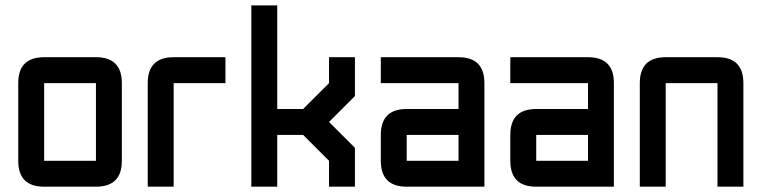

<svg xmlns="http://www.w3.org/2000/svg" viewBox="-20 -704 2872 724"><path d="M341.8 0H146.5Q48.8 0 48.8 -97.7V-390.6Q48.8 -488.3 146.5 -488.3H341.8Q439.5 -488.3 439.5 -390.6V-97.7Q439.5 0 341.8 0ZM341.8 -97.7V-390.6H146.5V-97.7Z M634.8 -488.3H830.1V-390.6H634.8V0H537.1V-390.6Q537.1 -488.3 634.8 -488.3Z M927.7 -683.6H1025.4V-293H1123L1220.7 -390.6V-488.3H1318.4V-341.8L1220.7 -244.1L1318.4 -146.5V0H1220.7V-97.7L1123 -195.3H1025.4V0H927.7Z M1806.6 0H1513.7Q1416 0 1416 -97.7V-195.3Q1416 -293 1513.7 -293H1709V-390.6H1416V-488.3H1709Q1806.6 -488.3 1806.6 -390.6ZM1513.7 -97.7H1709V-195.3H1513.7Z M2294.9 0H2002Q1904.3 0 1904.3 -97.7V-195.3Q1904.3 -293 2002 -293H2197.3V-390.6H1904.3V-488.3H2197.3Q2294.9 -488.3 2294.9 -390.6ZM2002 -97.7H2197.3V-195.3H2002Z M2685.5 -390.6H2490.2V0H2392.6V-390.6Q2392.6 -488.3 2490.2 -488.3H2685.5Q2783.2 -488.3 2783.2 -390.6V0H2685.5Z"/></svg>

Font: BabelStone Runic Byrhtferth
Style: Regular
Weight: 400
Designer: Andrew West
Foundry: BabelStone
Version: Version 7.004;November 9, 2023